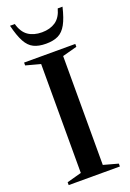

<svg xmlns="http://www.w3.org/2000/svg" viewBox="-172 -978 705 1038"><g transform="rotate(-20 181.0 -459.0)"><path d="M328 -16.5V0H33.5V-16.5L117.5 -39.5V-666L33.5 -688.5V-705H328V-688.5L244 -666V-39.5ZM181 -825.5Q228 -825.5 259.8 -847.2Q291.5 -869 304.5 -918H332Q317.5 -856.5 298.5 -822Q279.5 -787.5 251.5 -773.8Q223.5 -760 181 -760Q138.5 -760 110.5 -773.8Q82.5 -787.5 63.8 -822Q45 -856.5 30 -918H57.5Q71 -869 102.5 -847.2Q134 -825.5 181 -825.5Z"/></g></svg>

Font: Newsreader 60pt Medium
Style: Regular
Weight: 500
Designer: Hugues Gentile
Foundry: Production Type
Version: Version 1.003